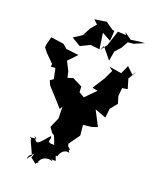

<svg xmlns="http://www.w3.org/2000/svg" viewBox="-175 -1044 980 1190"><g transform="rotate(20 315.5 -449.0)"><path d="M168 10 209 42C193 35 239 12 214 31C222 -16 268 -24 299 -12C267 -49 284 -11 316 -23C327 -10 291 -62 316 -51C327 -95 360 -106 380 -96C351 -129 398 -104 359 -131L354 -148L406 -221L399 -289L457 -296L491 -308L440 -406L514 -379L520 -439L558 -486L544 -532L549 -586L584 -592L565 -655L599 -712L580 -686L537 -727L512 -671L431 -684L455 -665C446 -645 436 -626 427 -606L376 -526L412 -518C383 -490 355 -461 327 -432L348 -395L349 -449L310 -472L308 -509L244 -541L209 -530L200 -570L170 -629L224 -686L142 -696L113 -720L29 -732L15 -679L14 -660L38 -630L90 -578L88 -560L118 -562L132 -493L111 -479L124 -449C160 -410 195 -372 230 -332L241 -352L243 -275L214 -208L239 -174L231 -178C257 -167 251 -172 274 -111C205 -107 256 -144 235 -155C170 -79 170 -73 140 -123L155 -112L157 -109L113 -105L125 -101L129 -84L167 -2L150 17C150 38 126 12 176 -15ZM459 -903 405 -906 372 -805 341 -763 354 -793 415 -718 426 -783 460 -820 485 -865 523 -869 586 -896 563 -895 496 -886 450 -919ZM268 -903 237 -866 209 -814 232 -827 154 -776 213 -741 275 -771 335 -764 320 -868 378 -836 383 -903 371 -904 319 -940 241 -928Z"/></g></svg>

Font: Asimov Aggro
Style: Medium
Weight: 500
Designer: Google
Version: Version 2.000980; 2014